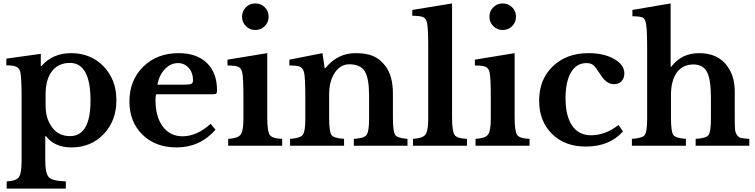

<svg xmlns="http://www.w3.org/2000/svg" viewBox="-20 -850 4404 1120"><path d="M218 -536V-465H222Q288 -540 394 -540Q510 -540 584.5 -462.5Q659 -385 659 -265Q659 -146 585 -68Q511 10 396 10Q299 10 248 -56H244V83Q244 162 265 184Q286 206 364 208V250H19V208Q73 206 89.5 184Q106 162 106 90V-282Q106 -390 99 -428Q94 -451 76.5 -460Q59 -469 17 -469V-508ZM388 -483Q319 -483 281 -432Q246 -384 246 -300V-232Q246 -161 281 -111Q319 -56 388 -56Q508 -56 508 -263Q508 -483 388 -483Z M1209 -128 1237 -93Q1146 10 1010 10Q887 10 811 -64.5Q735 -139 735 -258Q735 -382 815.5 -461Q896 -540 1022 -540Q1128 -540 1187 -482.5Q1246 -425 1246 -323Q1246 -307 1241 -303.5Q1236 -300 1213 -300H891Q887 -291 887 -267Q887 -169 929.5 -112Q972 -55 1045 -55Q1128 -55 1209 -128ZM898 -356H1043Q1084 -356 1095 -360.5Q1106 -365 1106 -382Q1106 -425 1081 -453.5Q1056 -482 1018 -482Q975 -482 941.5 -446.5Q908 -411 898 -356Z M1539 -540V-164Q1539 -84 1553.5 -63Q1568 -42 1626 -40V0H1311V-40Q1367 -43 1383.5 -64.5Q1400 -86 1400 -157V-280Q1400 -396 1393 -427Q1388 -452 1370.5 -460Q1353 -468 1307 -468V-502ZM1392 -752Q1392 -785 1414.5 -807.5Q1437 -830 1469 -830Q1502 -830 1524.5 -807.5Q1547 -785 1547 -752Q1547 -720 1524.5 -697.5Q1502 -675 1469 -675Q1437 -675 1414.5 -697.5Q1392 -720 1392 -752Z M1900 -301V-163Q1900 -82 1913.5 -63Q1927 -44 1987 -40V0H1672V-40Q1731 -44 1746 -63Q1761 -82 1761 -156V-281Q1761 -396 1754 -426Q1748 -452 1731 -460Q1714 -468 1668 -468V-502L1861 -540L1874 -452H1878Q1948 -540 2055 -540Q2118 -540 2158 -522.5Q2198 -505 2229 -464Q2272 -406 2272 -304V-163Q2272 -82 2285.5 -63Q2299 -44 2357 -40V0H2044V-40Q2103 -43 2118 -62.5Q2133 -82 2133 -156V-292Q2133 -394 2107.5 -434.5Q2082 -475 2017 -475Q1957 -475 1922 -407Q1900 -363 1900 -301Z M2617 -830V-164Q2617 -84 2631.5 -63Q2646 -42 2704 -40V0H2389V-40Q2445 -43 2461.5 -64.5Q2478 -86 2478 -157V-570Q2478 -686 2471 -717Q2466 -742 2448.5 -750Q2431 -758 2385 -758V-792Z M2982 -540V-164Q2982 -84 2996.5 -63Q3011 -42 3069 -40V0H2754V-40Q2810 -43 2826.5 -64.5Q2843 -86 2843 -157V-280Q2843 -396 2836 -427Q2831 -452 2813.5 -460Q2796 -468 2750 -468V-502ZM2835 -752Q2835 -785 2857.5 -807.5Q2880 -830 2912 -830Q2945 -830 2967.5 -807.5Q2990 -785 2990 -752Q2990 -720 2967.5 -697.5Q2945 -675 2912 -675Q2880 -675 2857.5 -697.5Q2835 -720 2835 -752Z M3588 -121 3614 -83Q3535 5 3397 5Q3275 5 3200 -69Q3125 -143 3125 -263Q3125 -387 3205 -463.5Q3285 -540 3413 -540Q3503 -540 3562.5 -506Q3622 -472 3622 -422Q3622 -393 3605.5 -376Q3589 -359 3561 -359Q3519 -359 3486 -410Q3456 -457 3441.5 -469.5Q3427 -482 3401 -482Q3343 -482 3311 -428Q3279 -374 3279 -277Q3279 -173 3317.5 -117Q3356 -61 3428 -61Q3511 -61 3588 -121Z M3894 -297V-164Q3894 -82 3907.5 -63Q3921 -44 3981 -40V0H3666V-40Q3727 -44 3741 -62.5Q3755 -81 3755 -157V-568Q3755 -681 3748 -715Q3743 -740 3728.5 -747.5Q3714 -755 3669 -755V-792L3892 -830V-461H3896Q3956 -540 4058 -540Q4156 -540 4210 -480Q4266 -416 4266 -319V-164Q4266 -118 4267.5 -97.5Q4269 -77 4279 -62.5Q4289 -48 4303.5 -45Q4318 -42 4351 -40V0H4038V-40Q4098 -43 4112.5 -62Q4127 -81 4127 -157V-280Q4127 -387 4104 -430.5Q4081 -474 4025 -474Q3965 -474 3930 -430Q3894 -381 3894 -297Z"/></svg>

Font: Libre Baskerville
Style: Bold
Weight: 700
Designer: Pablo Impallari, Rodrigo Fuenzalida
Foundry: Pablo Impallari, Rodrigo Fuenzalida
Version: Version 1.000